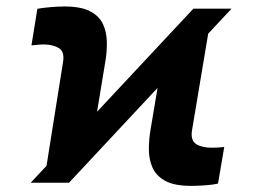

<svg xmlns="http://www.w3.org/2000/svg" viewBox="-20 -573 801 602"><path d="M76.2 0 586.4 -545.9H706.1L196.3 0ZM119.1 -10.3 177.7 -378.9Q183.1 -411.6 163.8 -422.6Q144.5 -433.6 118.2 -433.6Q108.4 -433.6 98.1 -432.6Q87.9 -431.6 78.6 -430.7L97.2 -545.4Q112.3 -548.3 137 -550.5Q161.6 -552.7 182.1 -552.7Q232.9 -552.7 261.2 -538.3Q289.6 -523.9 301.8 -499.5Q314 -475.1 314.9 -443.8Q315.9 -412.6 310.1 -378.9L268.1 -124.5ZM579.1 9.8Q526.4 9.8 497.8 -6.1Q469.2 -22 458 -47.9Q446.8 -73.7 446.8 -104.5Q446.8 -135.3 451.7 -164.6L494.6 -420.4L644 -534.7L582 -164.1Q577.1 -132.8 595 -121.3Q612.8 -109.9 643.6 -109.9Q651.4 -109.9 661.9 -110.4Q672.4 -110.8 683.1 -112.3L663.6 2.4Q648.4 6.3 623.3 8.1Q598.1 9.8 579.1 9.8Z"/></svg>

Font: Inter 28pt ExtraBold
Style: Italic
Weight: 800
Italic angle: -9.3988°
Designer: Rasmus Andersson
Foundry: rsms
Version: Version 4.001;git-66647c0bb